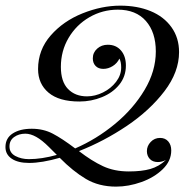

<svg xmlns="http://www.w3.org/2000/svg" viewBox="-60 -522 707 693"><path d="M558.1 21Q558.1 58.9 527.4 88.7Q496.8 118.5 450.4 135.1Q404 151.6 358.9 151.6Q296.8 151.6 250 123.8Q203.2 96 155.6 47.6Q91.1 66.1 45.2 66.1Q4.8 66.1 -17.7 50.8Q-40.3 35.5 -40.3 8.9Q-40.3 -23.4 -14.1 -40.3Q12.1 -57.3 54.8 -57.3Q96.8 -57.3 130.6 -39.5Q164.5 -21.8 211.3 13.7Q287.9 -19.4 354.4 -74.2Q421 -129 461.7 -197.2Q502.4 -265.3 502.4 -336.3Q502.4 -405.6 466.5 -446.4Q430.6 -487.1 365.3 -487.1Q309.7 -487.1 262.5 -459.7Q215.3 -432.3 187.5 -385.1Q159.7 -337.9 159.7 -280.6Q159.7 -227.4 185.5 -200.8Q211.3 -174.2 254 -174.2Q283.1 -174.2 311.7 -188.3Q340.3 -202.4 358.9 -226.6Q377.4 -250.8 377.4 -278.2Q377.4 -299.2 371 -310.5Q362.9 -293.5 346.8 -283.5Q330.6 -273.4 312.9 -273.4Q295.2 -273.4 285.1 -283.9Q275 -294.4 275 -311.3Q275 -332.3 290.7 -346.4Q306.5 -360.5 329 -360.5Q358.9 -360.5 376.6 -339.9Q394.4 -319.4 394.4 -285.5Q394.4 -246 370.6 -216.5Q346.8 -187.1 308.1 -171.4Q269.4 -155.6 226.6 -155.6Q153.2 -155.6 115.3 -187.5Q77.4 -219.4 77.4 -272.6Q77.4 -341.9 123 -394Q168.5 -446 237.9 -473.8Q307.3 -501.6 374.2 -501.6Q435.5 -501.6 483.5 -481.9Q531.5 -462.1 558.9 -423.8Q586.3 -385.5 586.3 -333.9Q586.3 -262.1 533.5 -192.7Q480.6 -123.4 398 -67.7Q315.3 -12.1 225 23.4Q271 58.9 311.7 77.8Q352.4 96.8 404.8 96.8Q451.6 96.8 482.7 87.9Q513.7 79 538.7 55.6Q524.2 62.9 509.7 62.9Q491.1 62.9 480.6 51.6Q470.2 40.3 470.2 23.4Q470.2 4.8 483.9 -9.7Q497.6 -24.2 517.7 -24.2Q536.3 -24.2 547.2 -11.7Q558.1 0.8 558.1 21ZM145.2 37.1Q141.1 33.1 116.5 8.5Q91.9 -16.1 71 -27.8Q50 -39.5 31.5 -39.5Q8.1 -39.5 -8.9 -27.4Q-25.8 -15.3 -25.8 6.5Q-25.8 29.8 -4.4 41.1Q16.9 52.4 44.4 52.4Q90.3 52.4 145.2 37.1Z"/></svg>

Font: Playfair Display SC
Style: Italic
Weight: 400
Italic angle: -14°
Designer: Claus Eggers Sørensen
Foundry: Claus Eggers Sørensen
Version: Version 1.202; ttfautohint (v1.6)